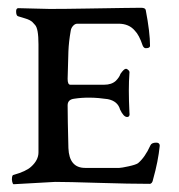

<svg xmlns="http://www.w3.org/2000/svg" viewBox="-20 -471 461 494"><path d="M257 -216Q209 -223 171 -217Q154 -215 154 -200Q154 -168 156 -90Q158 -39 199 -39H287Q292 -39 310.5 -43Q329 -47 335 -51Q353 -66 367 -97Q370 -104 382 -104Q391 -104 391 -96Q387 -56 374 -10Q372 2 365 2Q314 2 233.5 -0.5Q153 -3 122 -3L15 3Q13 3 11.5 -3Q10 -9 11 -15Q12 -21 15 -21Q47 -30 60 -42Q79 -59 79 -79V-357Q79 -398 70 -407Q67 -410 65 -412.5Q63 -415 60.5 -416.5Q58 -418 56.5 -419Q55 -420 51 -421.5Q47 -423 45 -423.5Q43 -424 37 -426Q31 -428 27 -429Q22 -430 21.5 -440Q21 -450 27 -450Q41 -450 66.5 -449Q92 -448 108 -448Q147 -448 203 -449Q259 -450 297.5 -450.5Q336 -451 343 -451Q354 -451 355 -445Q366 -388 366 -353Q366 -347 355 -347Q350 -347 347 -354Q338 -381 327 -392Q312 -410 285 -410H179Q173 -410 168 -404.5Q163 -399 162 -392Q157 -364 156 -339Q154 -273 154 -268Q154 -253 161 -253H248Q267 -253 278 -263Q287 -272 290 -281Q299 -294 304 -294Q307 -294 310.5 -290.5Q314 -287 313 -283Q310 -243 313 -182Q315 -170 307 -170Q298 -170 289 -189Q283 -211 257 -216Z"/></svg>

Font: EB Garamond 12 All SC
Style: AllSC
Weight: 400
Version: Version 0.016 ; ttfautohint (v0.97) -l 8 -r 50 -G 200 -x 0 -